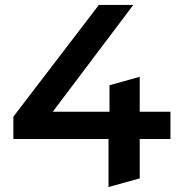

<svg xmlns="http://www.w3.org/2000/svg" viewBox="-20 -720 719 775"><path d="M668 -159V-269H544V-410L422 -376V-269H193L518 -700H379L34 -249V-159H418V35L544 0V-159Z"/></svg>

Font: Talent
Style: Bold
Weight: 600
Designer: Mike Powis
Version: Version 1.001;hotconv 1.0.109;makeotfexe 2.5.65596